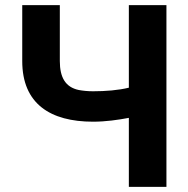

<svg xmlns="http://www.w3.org/2000/svg" viewBox="-20 -731 735 751"><path d="M344 -374C323 -374 304 -376 288 -379C236 -390 214 -428 214 -492V-711H67V-492C67 -325 177 -255 344 -255C393 -255 442 -262 484 -270V0H631V-711H484V-388C443 -378 393 -374 344 -374Z"/></svg>

Font: Asimov
Style: Regular
Weight: 500
Designer: Google
Version: Version 2.000980; 2014